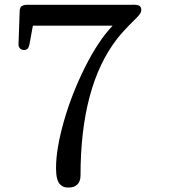

<svg xmlns="http://www.w3.org/2000/svg" viewBox="-20 -721 740 830"><path d="M543.9 -700.2Q546.4 -700.2 553 -700.4Q559.6 -700.7 562.3 -700.4Q564.9 -700.2 570.3 -699.7Q575.7 -699.2 578.4 -698Q581.1 -696.8 584.2 -694.6Q587.4 -692.4 588.9 -688.7Q590.3 -685.1 590.8 -680.2Q590.8 -676.3 590.3 -672.9Q589.8 -669.4 587.6 -665.8Q585.4 -662.1 583.7 -659.2Q582 -656.2 578.1 -652.1Q574.2 -647.9 571.8 -645.3Q569.3 -642.6 563.7 -637.2Q558.1 -631.8 555.2 -628.9Q508.8 -582.5 485.8 -552.7Q328.1 -349.1 328.1 38.1Q328.1 62 314.9 75.9Q301.8 89.8 275.9 89.8Q264.6 89.8 256.6 87.2Q248.5 84.5 240 76.4Q231.4 68.4 226.8 50.5Q222.2 32.7 222.2 5.9Q222.2 -77.6 256.1 -196.5Q290 -315.4 347.4 -430.2Q404.8 -544.9 466.8 -609.9H122.1L107.9 -532.2Q105.5 -518.1 100.1 -511.5Q94.7 -504.9 84 -504.9Q72.3 -504.9 65.7 -512.5Q59.1 -520 60.1 -532.2L64.9 -668.9Q64.9 -669.4 64.9 -670.4Q64.9 -675.3 65.4 -679Q65.9 -682.6 68.4 -688.2Q70.8 -693.8 77.9 -697Q85 -700.2 96.2 -700.2Z"/></svg>

Font: Director
Style: Regular
Weight: 400
Designer: Ange Degheest & May Jolivet & Justine Herbel
Foundry: Velvetyne Type Foundry
Version: Version 1.000;FEAKit 1.0